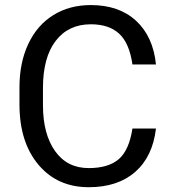

<svg xmlns="http://www.w3.org/2000/svg" viewBox="-20 -741 691 770"><path d="M605.5 -225.6Q592.3 -112.8 522.2 -51.5Q452.1 9.8 335.9 9.8Q210 9.8 134 -80.6Q58.1 -170.9 58.1 -322.3V-390.6Q58.1 -489.7 93.5 -564.9Q128.9 -640.1 193.8 -680.4Q258.8 -720.7 344.2 -720.7Q457.5 -720.7 525.9 -657.5Q594.2 -594.2 605.5 -482.4H511.2Q499 -567.4 458.3 -605.5Q417.5 -643.6 344.2 -643.6Q254.4 -643.6 203.4 -577.1Q152.3 -510.7 152.3 -388.2V-319.3Q152.3 -203.6 200.7 -135.3Q249 -66.9 335.9 -66.9Q414.1 -66.9 455.8 -102.3Q497.6 -137.7 511.2 -225.6Z"/></svg>

Font: RobotoSquareBracket
Style: Square-Bracket
Weight: 400
Version: Version 2.137; 2017